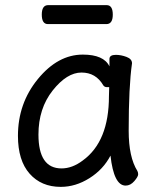

<svg xmlns="http://www.w3.org/2000/svg" viewBox="-20 -705 615 749"><path d="M220 -48Q262 -48 303 -79Q405 -153 405 -330L406 -365H397Q388 -365 383 -372Q354 -422 298 -422Q241 -422 185.5 -352Q130 -282 130 -180Q130 -48 220 -48ZM217 24Q141 24 95.5 -27.5Q50 -79 50 -175Q50 -302 128 -397Q206 -492 303 -492Q385 -492 407 -446V-475Q407 -491 432 -491Q452 -491 473.5 -483Q495 -475 495 -458Q482 -368 482 -195Q482 -92 516 -38Q519 -32 519 -25Q519 -16 504 1.5Q489 19 470 19Q424 19 411 -98Q383 -44 329 -10Q275 24 217 24ZM395 -611H167Q143 -611 143 -648Q143 -685 168 -685H396Q420 -685 420 -648Q420 -611 395 -611Z"/></svg>

Font: LXGW WenKai Lite Medium
Style: Regular
Weight: 500
Designer: LXGW / Fontworks Inc.
Foundry: LXGW / Fontworks Inc.
Version: Version 1.511; March 25, 2025